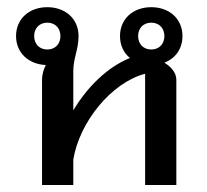

<svg xmlns="http://www.w3.org/2000/svg" viewBox="-20 -528 590 548"><path d="M411.7 -386.7C389.2 -386.7 374.2 -402.5 374.2 -425C374.2 -447.5 389.2 -463.3 411.7 -463.3C434.2 -463.3 449.2 -447.5 449.2 -425C449.2 -402.5 434.2 -386.7 411.7 -386.7ZM115 -386.7C92.5 -386.7 77.5 -402.5 77.5 -425C77.5 -447.5 92.5 -463.3 115 -463.3C137.5 -463.3 152.5 -447.5 152.5 -425C152.5 -402.5 137.5 -386.7 115 -386.7ZM394.2 -317.5V-316.7V0H483.3V-300C483.3 -321.7 467.5 -337.5 449.2 -349.2C480 -360.8 500.8 -388.3 500.8 -425C500.8 -475 462.5 -507.5 411.7 -507.5C360.8 -507.5 322.5 -475 322.5 -425C322.5 -398.3 333.3 -376.7 350.8 -362.5C283.3 -335 227.5 -276.7 189.2 -213.3V-325C189.2 -362.5 204.2 -386.7 204.2 -425C204.2 -475 165.8 -507.5 115 -507.5C64.2 -507.5 25.8 -475 25.8 -425C25.8 -376.7 62.5 -344.2 110.8 -342.5C105 -330.8 100 -316.7 100 -300V0H189.2V-72.5C206.7 -180 298.3 -292.5 394.2 -317.5Z"/></svg>

Font: Boon Medium
Style: Regular
Weight: 500
Designer: Sungsit Sawaiwan
Foundry: FontUni
Version: Version 2.0